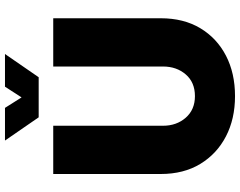

<svg xmlns="http://www.w3.org/2000/svg" viewBox="-114 -814 941 752"><g transform="rotate(-90 356.0 -438.5)"><path d="M355 12Q266 12 197.5 -23.5Q129 -59 89.5 -124Q50 -189 50 -279V-700H239V-270Q239 -217 270.5 -181Q302 -145 355 -145Q409 -145 440 -181Q471 -217 471 -270V-700H660V-279Q660 -189 621 -124Q582 -59 513.5 -23.5Q445 12 355 12ZM272 -757 181 -889H309L350 -824L392 -889H520L429 -757Z"/></g></svg>

Font: MuseoModerno ExtraBold
Style: Regular
Weight: 800
Designer: Pablo Cosgaya, Héctor Gatti, Marcela Romero, and the Authors of The MuseoModerno Project.
Foundry: Omnibus-Type Team
Version: Version 1.001